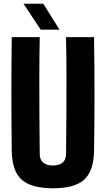

<svg xmlns="http://www.w3.org/2000/svg" viewBox="-20 -999 567 1029"><path d="M264 10Q147 10 95.8 -36.5Q44.5 -83 43 -191Q41 -342 41 -495.8Q41 -649.5 43 -800H193Q191 -699.5 190.8 -593Q190.5 -486.5 191.2 -380Q192 -273.5 193 -173Q193 -144 211.2 -128Q229.5 -112 264 -112Q298 -112 316 -128Q334 -144 334 -173Q335 -273.5 335.8 -380Q336.5 -486.5 336.2 -593Q336 -699.5 334 -800H484Q486.5 -649.5 486.5 -495.8Q486.5 -342 484 -191Q482.5 -83 431.5 -36.5Q380.5 10 264 10ZM198 -840 106 -979H212L299 -840Z"/></svg>

Font: Big Shoulders Text Thin Black
Style: Regular
Weight: 900
Version: Version 2.002